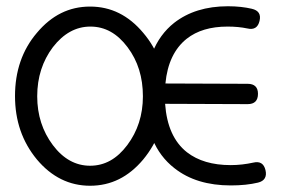

<svg xmlns="http://www.w3.org/2000/svg" viewBox="-20 -588 901 614"><path d="M509 -281C509 -360 485 -428 438 -483C391 -539 335 -567 268 -567C201 -567 145 -539 98 -483C51 -428 28 -360 28 -281C28 -202 51 -135 98 -78C145 -22 202 6 268 6C335 6 391 -22 438 -78C485 -135 509 -202 509 -281ZM437 -280C437 -220 420 -168 387 -124C354 -80 315 -58 268 -58C222 -58 182 -80 149 -124C116 -168 99 -220 99 -280C99 -341 116 -393 149 -437C183 -481 223 -503 269 -503C316 -503 355 -481 388 -437C421 -393 437 -341 437 -280ZM829 -44C824 -65 811 -73 790 -68C767 -63 743 -60 718 -60C659 -60 613 -74 578 -101C536 -134 513 -186 508 -256L772 -255C794 -255 805 -266 805 -288C805 -309 794 -320 772 -320L509 -321C515 -385 538 -433 577 -464C610 -490 653 -503 708 -503C731 -503 752 -501 771 -497C792 -492 805 -500 810 -521C815 -542 807 -555 785 -560C764 -565 738 -568 709 -568C639 -568 582 -550 537 -515C475 -466 444 -387 444 -280C444 -175 475 -99 538 -50C585 -13 645 5 718 5C751 5 780 2 805 -4C826 -9 834 -23 829 -44Z"/></svg>

Font: GFS Philostratos
Style: Regular
Weight: 400
Designer: George D. Matthiopoulos
Foundry: George D. Matthiopoulos
Version: Version 1.000